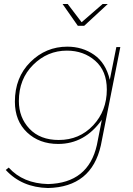

<svg xmlns="http://www.w3.org/2000/svg" viewBox="-20 -754 669 967"><path d="M404 -624H372L295 -734H321L391 -642L497 -734H523ZM222 193Q90 190 9 102L24 90Q96 170 222 173Q425 168 468 -24L493 -151Q407 -29 273 -29Q178 -29 116.5 -87Q55 -145 55 -242Q55 -364 133 -441.5Q211 -519 319 -519Q395 -519 454 -478Q513 -437 533 -352L566 -517H586L488 -22Q441 188 222 193ZM276 -49Q380 -49 449 -122.5Q518 -196 518 -303Q518 -397 459.5 -448Q401 -499 317 -499Q219 -499 147 -427.5Q75 -356 75 -245Q75 -162 128.5 -105.5Q182 -49 276 -49Z"/></svg>

Font: Argentum Sans Thin
Style: Italic
Weight: 100
Italic angle: -11°
Designer: Julieta Ulanovsky (font), Cristiano Sobral (main changes and remaster)
Foundry: Julieta Ulanovsky (font), Cristiano Sobral (main changes and remaster)
Version: Version 2.007;June 15, 2022;FontCreator 14.0.0.2814 64-bit; 